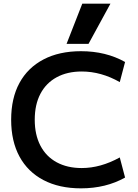

<svg xmlns="http://www.w3.org/2000/svg" viewBox="-20 -1020 753 1050"><path d="M423 10Q304 10 218 -35Q132 -80 86.5 -164Q41 -248 41 -365Q41 -483 86.5 -566.5Q132 -650 218 -695Q304 -740 423 -740Q559 -740 664 -681L635 -571Q533 -629 427 -629Q348 -629 290 -597.5Q232 -566 201 -507Q170 -448 170 -365Q170 -283 201 -223.5Q232 -164 290 -132.5Q348 -101 427 -101Q530 -101 635 -159L664 -49Q559 10 423 10ZM464 -780H344L430 -1000H584Z"/></svg>

Font: M PLUS 2 SemiBold
Style: Regular
Weight: 600
Designer: Coji Morishita
Foundry: UNDERFOREST DESIGN
Version: Version 1.001